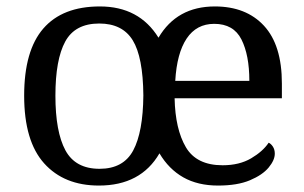

<svg xmlns="http://www.w3.org/2000/svg" viewBox="-20 -566 945 596"><path d="M287 10Q179 10 117 -59Q55 -128 55 -269Q55 -409 114.5 -477.5Q174 -546 290 -546Q412 -546 472 -449Q529 -546 647 -546Q744 -546 799.5 -486Q855 -426 855 -307V-261H522Q524 -165 557 -109Q590 -53 671 -53Q723 -53 759.5 -74.5Q796 -96 814 -123Q821 -120 827 -111Q833 -102 833 -89Q833 -69 814 -46Q795 -23 756 -6.5Q717 10 657 10Q594 10 549 -15.5Q504 -41 475 -90Q417 10 287 10ZM289 -42Q363 -42 393.5 -99Q424 -156 425 -270Q424 -389 392 -441Q360 -493 288 -493Q213 -493 182.5 -437Q152 -381 152 -269Q152 -157 183 -99.5Q214 -42 289 -42ZM754 -315Q754 -395 729.5 -443.5Q705 -492 645 -492Q590 -492 559.5 -446.5Q529 -401 524 -315Z"/></svg>

Font: Noto Serif Dogra
Style: Regular
Weight: 400
Designer: Ek Type
Foundry: Ek Type
Version: Version 1.005